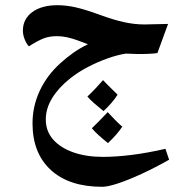

<svg xmlns="http://www.w3.org/2000/svg" viewBox="-20 -430 695 738"><path d="M373 288Q246 288 175.5 223.5Q105 159 105 44Q105 -21 132.5 -80.5Q160 -140 212 -187Q235 -208 261 -226.5Q287 -245 318 -260Q295 -269 275 -276Q255 -283 236.5 -287Q218 -291 199 -291Q170 -291 148 -282.5Q126 -274 91 -252Q82 -261 75 -278.5Q68 -296 68 -312Q68 -357 104 -383.5Q140 -410 201 -410Q234 -410 270 -402Q306 -394 361 -374Q415 -354 456 -345Q497 -336 535 -336L626 -338L585 -226Q572 -224 549.5 -223Q527 -222 504 -222.5Q481 -223 464 -224Q431 -219 392 -205Q353 -191 316 -171.5Q279 -152 249 -128Q205 -93 180.5 -53Q156 -13 156 29Q156 74 184 106Q212 138 261.5 155.5Q311 173 375 173Q426 173 486 165.5Q546 158 616 142L630 184Q575 215 524 238.5Q473 262 433.5 275Q394 288 373 288ZM378 -3Q357 -20 341.5 -33.5Q326 -47 316 -59Q332 -74 347 -90Q362 -106 376 -122Q387 -110 432 -66Q422 -50 408 -34Q394 -18 378 -3ZM395 120Q375 104 359.5 90Q344 76 333 63Q343 54 358 38.5Q373 23 394 1Q406 14 420 28.5Q434 43 450 57Q440 72 426 88Q412 104 395 120Z"/></svg>

Font: Noto Naskh Arabic
Style: Bold
Weight: 700
Designer: Monotype Design Team, David Williams, Mohamad Dakak and Nizar Qandah
Foundry: Monotype Imaging Inc.
Version: Version 2.016